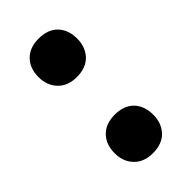

<svg xmlns="http://www.w3.org/2000/svg" viewBox="-167 -542 594 594"><g transform="rotate(-45 129.5 -245.5)"><path d="M129 5Q90 5 67.5 -18.5Q45 -42 45 -79Q45 -117 67.5 -140Q90 -163 129 -163Q170 -163 192 -140Q214 -117 214 -79Q214 -42 192 -18.5Q170 5 129 5ZM129 -328Q90 -328 67.5 -351.5Q45 -375 45 -412Q45 -450 67.5 -473Q90 -496 129 -496Q170 -496 192 -473Q214 -450 214 -412Q214 -375 192 -351.5Q170 -328 129 -328Z"/></g></svg>

Font: Chiron GoRound TC
Style: Bold
Weight: 700
Designer: Ryoko NISHIZUKA 西塚涼子 (kana, bopomofo & ideographs); Paul D. Hunt (Latin, Greek & Cyrillic); Sandoll Communications 산돌커뮤니
Foundry: Adobe
Version: Version 1.000;hotconv 1.1.1;makeotfexe 2.6.0